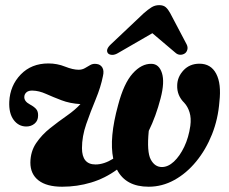

<svg xmlns="http://www.w3.org/2000/svg" viewBox="-20 -714 890 746"><path d="M568.5 -466Q598 -465.5 609.2 -430.2Q620.5 -395 604 -332Q586 -262.5 558 -205.5Q550 -123.5 565.8 -94.2Q581.5 -65 609 -65Q633 -65 655.8 -86.2Q678.5 -107.5 695.8 -143.5Q713 -179.5 719.5 -225Q723.5 -255 716.5 -277.5Q709.5 -300 696 -314.5Q667 -343 668.5 -382.5Q669 -415 693 -440.8Q717 -466.5 755 -466.5Q799.5 -466.5 820 -427.5Q840.5 -388.5 832.5 -319Q827.5 -252 803.8 -192.2Q780 -132.5 742.2 -86.5Q704.5 -40.5 657.2 -14.5Q610 11.5 557.5 11.5Q468.5 11.5 434.5 -55Q388 -21 334 -4.8Q280 11.5 221.5 11.5Q161.5 11.5 129.8 -13Q98 -37.5 98 -82.5Q98.5 -125.5 120.5 -158Q142.5 -190.5 175 -216.2Q207.5 -242 239.8 -264.5Q272 -287 292.5 -309.5Q251.5 -312 218.8 -324.5Q186 -337 158.8 -349.2Q131.5 -361.5 106.5 -362Q91 -362.5 83 -355.5Q75 -348.5 74.5 -338.5Q73 -320.5 96.5 -308Q112.5 -299.5 120.5 -290.2Q128.5 -281 128 -265Q128 -245 114.5 -233.8Q101 -222.5 82.5 -222.5Q52 -222.5 33 -248.2Q14 -274 16 -319Q19 -381.5 60.5 -424.5Q102 -467.5 168 -467.5Q202 -467.5 232.8 -455.2Q263.5 -443 285.5 -443Q299 -443 309.8 -449.2Q320.5 -455.5 331 -461.5Q341.5 -467.5 355 -465.5Q370 -464 377.5 -451.8Q385 -439.5 380 -418.5Q371.5 -375.5 351.8 -328Q332 -280.5 315.2 -232.2Q298.5 -184 298.5 -138.5Q298.5 -75 351 -75Q384 -75 420 -97.5Q403.5 -177.5 439 -306Q461 -390 495.5 -428.5Q530 -467 568.5 -466ZM440.5 -509Q427 -500.5 416 -500.8Q405 -501 399.5 -507Q388.5 -521.5 412 -543L538.5 -662.5Q555 -677 568.5 -685.5Q582 -694 598.5 -694Q615 -694 624.2 -685.8Q633.5 -677.5 641.5 -662.5L705 -542Q710.5 -531 708 -521.5Q705.5 -512 699 -507Q690.5 -501 680 -501.2Q669.5 -501.5 660.5 -510L572 -585Z"/></svg>

Font: Fraunces 72pt Soft
Style: Bold Italic
Weight: 700
Italic angle: -16°
Version: Version 1.000;[b76b70a41]